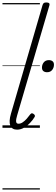

<svg xmlns="http://www.w3.org/2000/svg" viewBox="-20 -1035 457 1555"><path d="M118 15Q77 15 63.5 -18Q50 -51 69 -115L325 -995Q329 -1006 335 -1010.5Q341 -1015 355 -1015Q371 -1015 377.5 -1009Q384 -1003 380 -991L119 -101Q109 -69 110.5 -51Q112 -33 130 -33Q147 -33 164 -44.5Q181 -56 196.5 -73.5Q212 -91 225 -109Q232 -117 237.5 -117.5Q243 -118 251 -113Q261 -106 262.5 -99.5Q264 -93 260 -87Q245 -62 222.5 -38.5Q200 -15 173.5 0Q147 15 118 15ZM361 -450Q343 -450 331.5 -459Q320 -468 320 -488Q320 -512 334.5 -530Q349 -548 376 -548Q394 -548 405.5 -539Q417 -530 417 -511Q417 -487 402.5 -468.5Q388 -450 361 -450ZM0 490H303V500H0ZM0 -20H303V0H0ZM0 -505H303V-500H0ZM0 -1010H303V-1000H0Z"/></svg>

Font: Playwrite AU NSW Guides
Style: Regular
Weight: 400
Designer: Veronika Burian, José Scaglione
Foundry: TypeTogether
Version: Version 1.003